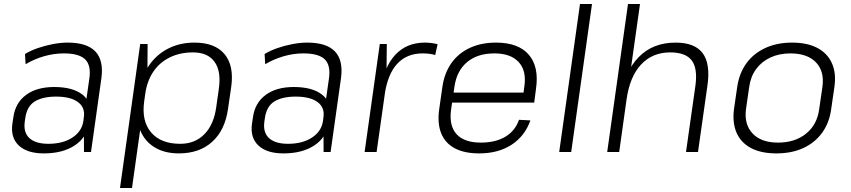

<svg xmlns="http://www.w3.org/2000/svg" viewBox="-20 -760 4254 960"><path d="M399 -173 427 -369Q436 -434 405.5 -463.5Q375 -493 299 -493Q250 -493 201 -479Q152 -465 108 -439L105 -490Q133 -507 169 -519.5Q205 -532 244 -539.5Q283 -547 318 -547Q415 -547 457 -502.5Q499 -458 487 -369L435 0H400ZM199 7Q116 7 74 -32.5Q32 -72 42 -142L47 -175Q57 -246 110.5 -285.5Q164 -325 251 -325Q343 -325 391.5 -287.5Q440 -250 430 -180L425 -145Q415 -74 354.5 -33.5Q294 7 199 7ZM222 -41Q295 -41 342.5 -72.5Q390 -104 397 -156L399 -172Q407 -222 370 -249.5Q333 -277 260 -277Q193 -277 153.5 -252.5Q114 -228 106 -167L104 -153Q96 -98 127 -69.5Q158 -41 222 -41Z M874 7Q802 7 752 -24Q702 -55 680 -111.5Q658 -168 668 -244L676 -301Q687 -377 724.5 -432Q762 -487 820.5 -517Q879 -547 952 -547Q1055 -547 1103 -489Q1151 -431 1136 -325L1120 -215Q1105 -109 1041 -51Q977 7 874 7ZM681 -540H718L717 -368L640 180H580ZM881 -41Q955 -41 1002 -89Q1049 -137 1061 -223L1074 -315Q1087 -403 1053 -450.5Q1019 -498 945 -498Q880 -498 829 -473Q778 -448 746.5 -401.5Q715 -355 706 -289L701 -254Q687 -155 735.5 -98Q784 -41 881 -41Z M1597 -173 1625 -369Q1634 -434 1603.5 -463.5Q1573 -493 1497 -493Q1448 -493 1399 -479Q1350 -465 1306 -439L1303 -490Q1331 -507 1367 -519.5Q1403 -532 1442 -539.5Q1481 -547 1516 -547Q1613 -547 1655 -502.5Q1697 -458 1685 -369L1633 0H1598ZM1397 7Q1314 7 1272 -32.5Q1230 -72 1240 -142L1245 -175Q1255 -246 1308.5 -285.5Q1362 -325 1449 -325Q1541 -325 1589.5 -287.5Q1638 -250 1628 -180L1623 -145Q1613 -74 1552.5 -33.5Q1492 7 1397 7ZM1420 -41Q1493 -41 1540.5 -72.5Q1588 -104 1595 -156L1597 -172Q1605 -222 1568 -249.5Q1531 -277 1458 -277Q1391 -277 1351.5 -252.5Q1312 -228 1304 -167L1302 -153Q1294 -98 1325 -69.5Q1356 -41 1420 -41Z M1879 -540H1914L1912 -346L1863 0H1803ZM1882 -305Q1899 -424 1956 -485.5Q2013 -547 2104 -547Q2120 -547 2136 -545Q2152 -543 2168 -539L2156 -485Q2129 -493 2093 -493Q2014 -493 1966 -441Q1918 -389 1903 -285Z M2376 7Q2302 7 2254 -18.5Q2206 -44 2186 -93.5Q2166 -143 2176 -214L2192 -326Q2202 -395 2237 -444.5Q2272 -494 2329 -520.5Q2386 -547 2460 -547Q2572 -547 2624 -486.5Q2676 -426 2660 -316L2651 -247H2229L2236 -297H2609L2595 -277L2602 -330Q2613 -407 2573 -450Q2533 -493 2452 -493Q2367 -493 2315 -449Q2263 -405 2252 -325L2235 -209Q2225 -130 2263.5 -88.5Q2302 -47 2384 -47Q2458 -47 2507 -76.5Q2556 -106 2575 -161L2632 -158Q2604 -79 2537.5 -36Q2471 7 2376 7Z M2940 -740 2836 0H2776L2880 -740Z M3457 -331Q3469 -418 3438.5 -458Q3408 -498 3331 -498Q3242 -498 3185.5 -437.5Q3129 -377 3113 -264L3071 -199L3081 -264Q3102 -401 3173 -474Q3244 -547 3358 -547Q3454 -547 3493.5 -494Q3533 -441 3517 -331L3470 0H3410ZM3120 -740H3180L3126 -357L3076 0H3016Z M3862 7Q3786 7 3735.5 -19.5Q3685 -46 3663 -96Q3641 -146 3650 -215L3666 -325Q3676 -394 3712 -443.5Q3748 -493 3806.5 -520Q3865 -547 3940 -547Q4016 -547 4066.5 -520.5Q4117 -494 4139.5 -444Q4162 -394 4152 -325L4136 -215Q4127 -146 4090.5 -96Q4054 -46 3996 -19.5Q3938 7 3862 7ZM3870 -47Q3955 -47 4010.5 -92Q4066 -137 4076 -215L4092 -325Q4103 -403 4060 -448Q4017 -493 3932 -493Q3876 -493 3832 -472.5Q3788 -452 3760.5 -414.5Q3733 -377 3726 -325L3710 -215Q3700 -138 3743 -92.5Q3786 -47 3870 -47Z"/></svg>

Font: Pathway Extreme 8pt Thin
Style: Italic
Weight: 100
Italic angle: -8°
Designer: Eduardo Rodriguez Tunni
Foundry: Eduardo Rodriguez Tunni
Version: Version 1.000